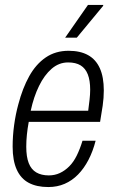

<svg xmlns="http://www.w3.org/2000/svg" viewBox="-20 -743 469 775"><path d="M175 12Q128 12 96 -5Q64 -22 47.5 -58.5Q31 -95 31 -151Q31 -194 37 -238Q43 -282 54 -322Q71 -387 98 -435.5Q125 -484 164.5 -511Q204 -538 257 -538Q304 -538 335.5 -520.5Q367 -503 383 -467.5Q399 -432 399 -378Q399 -348 394.5 -316.5Q390 -285 384 -251H96Q91 -224 88.5 -199Q86 -174 86 -151Q86 -110 96 -84.5Q106 -59 126.5 -47Q147 -35 177 -35Q201 -35 221.5 -44.5Q242 -54 259.5 -71.5Q277 -89 290 -115.5Q303 -142 313 -175H366Q355 -132 337 -97.5Q319 -63 295 -38.5Q271 -14 241 -1Q211 12 175 12ZM104 -296H336Q339 -319 341.5 -340.5Q344 -362 344 -381Q344 -418 334.5 -442.5Q325 -467 305.5 -479Q286 -491 255 -491Q218 -491 188.5 -465.5Q159 -440 137.5 -396Q116 -352 104 -296ZM243 -591 335 -723H397L396 -719L290 -591Z"/></svg>

Font: Archivo Condensed ExtraLight
Style: Italic
Weight: 250
Width: 3
Italic angle: -10°
Designer: Hector Gatti
Foundry: Omnibus-Type
Version: Version 2.001